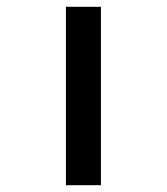

<svg xmlns="http://www.w3.org/2000/svg" viewBox="-20 -545 491 565"><path d="M174 0V-525H277V0Z"/></svg>

Font: Lexend Tera
Style: Regular
Weight: 400
Designer: Bonnie Shaver-Troup, Thomas Jockin
Foundry: Lexend
Version: Version 1.007